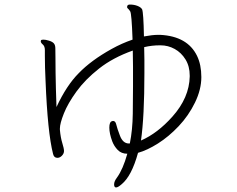

<svg xmlns="http://www.w3.org/2000/svg" viewBox="-20 -761 1040 843"><path d="M472 -229Q460 -226 460 -200.5Q460 -175 473 -140Q481 -119 497 -102.5Q513 -86 539 -86Q520 -18 494 18Q481 35 481 48.5Q481 62 489.5 62Q498 62 514 48Q558 12 586 -90Q626 -101 673.5 -131Q721 -161 764.5 -207Q808 -253 836 -310.5Q864 -368 864 -422.5Q864 -477 845 -516Q803 -602 683 -608H674Q649 -608 612 -601Q610 -705 604 -720Q599 -729 584 -735Q569 -741 550 -741Q538 -741 538 -730Q538 -726 541.5 -723.5Q545 -721 551.5 -711.5Q558 -702 562 -587Q515 -571 470 -546Q380 -496 326 -440Q272 -386 228 -291Q225 -375 224 -441Q224 -479 223.5 -506Q223 -533 223 -548Q223 -563 216.5 -570.5Q210 -578 195 -582.5Q180 -587 171 -587Q162 -587 160 -584L159 -580Q159 -573 168 -565.5Q177 -558 177 -541V-515Q177 -467 180 -406Q189 -179 213 -85Q217 -68 232 -68Q243 -68 252 -77.5Q261 -87 261 -98Q261 -109 253.5 -133Q246 -157 243 -191V-197Q243 -219 260.5 -263Q278 -307 316 -359.5Q354 -412 415 -460Q476 -508 563 -539Q564 -505 564 -468V-382Q564 -333 563 -261.5Q562 -190 550 -131H546Q519 -131 506 -167Q500 -182 496.5 -193.5Q493 -205 489.5 -217.5Q486 -230 476 -230ZM681 -562H685Q718 -562 747 -546Q776 -530 794.5 -500Q813 -470 813 -429V-425Q811 -332 737 -249Q672 -176 599 -144Q614 -249 614 -439V-498Q614 -527 613 -554Q647 -562 681 -562Z"/></svg>

Font: LXGW WenKai Mono TC Light
Style: Regular
Weight: 300
Designer: LXGW / Fontworks Inc.
Foundry: LXGW / Fontworks Inc.
Version: Version 1.330